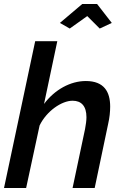

<svg xmlns="http://www.w3.org/2000/svg" viewBox="-20 -935 614 955"><path d="M278 -821 327 -793 414 -855 476 -793 536 -821 463 -915H389ZM155 -730 0 0H110L177 -311C212 -383 287 -434 341 -434C385 -434 410 -407 410 -352C410 -335 407 -315 403 -293L341 0H451L518 -319C525 -349 528 -379 528 -405C528 -478 498 -532 407 -532C330 -532 252 -489 199 -418L265 -730Z"/></svg>

Font: FIGSv2-sans-serif SmBold Italic
Style: Regular
Weight: 600
Italic angle: -12°
Designer: Matt McInerney, Pablo Impallari, Rodrigo Fuenzalida
Foundry: Matt McInerney, Pablo Impallari, Rodrigo Fuenzalida
Version: Version 4.020;hotconv 1.0.109;makeotfexe 2.5.65596